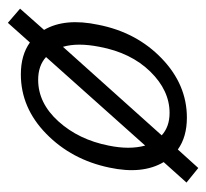

<svg xmlns="http://www.w3.org/2000/svg" viewBox="-38 -449 524 488"><g transform="rotate(90 224.0 -205.0)"><path d="M444 -417 392 -359Q424 -305 406 -221Q386 -125 320 -60.5Q254 4 169 4Q120 4 88 -19L38 37L2 6L56 -55Q25 -108 43 -193Q62 -290 128.5 -354Q195 -418 279 -418Q328 -418 360 -395L407 -447ZM99 -196Q88 -140 99 -103L324 -354Q302 -374 267 -374Q210 -374 162 -325Q114 -276 99 -196ZM350 -219Q361 -272 350 -312L125 -60Q147 -40 183 -40Q242 -40 288.5 -91.5Q335 -143 350 -219Z"/></g></svg>

Font: EauTestText Semilight
Style: Italic
Weight: 300
Italic angle: -12°
Designer: Christian Thalmann (Catharsis Fonts)
Version: Version 0.001;PS 000.001;hotconv 1.0.88;makeotf.lib2.5.64775